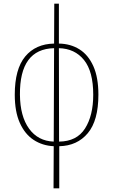

<svg xmlns="http://www.w3.org/2000/svg" viewBox="-20 -780 613 1040"><path d="M270 240 271 12Q210 9 162.5 -22Q115 -53 87.5 -114Q60 -175 60 -267Q60 -406 116.5 -474Q173 -542 273 -544L274 -760H299V-544Q362 -543 410 -513Q458 -483 485.5 -422Q513 -361 513 -267Q513 -127 455.5 -58.5Q398 10 301 12V240ZM88 -267Q89 -150 137.5 -83Q186 -16 271 -13L273 -519Q86 -515 88 -267ZM485 -267Q485 -393 435 -455Q385 -517 299 -519L300 -13Q396 -14 440.5 -84Q485 -154 485 -267Z"/></svg>

Font: Noto Serif Thin
Style: Regular
Weight: 100
Designer: Monotype Design Team
Foundry: Monotype Imaging Inc.
Version: Version 2.015